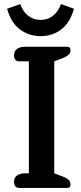

<svg xmlns="http://www.w3.org/2000/svg" viewBox="-20 -925 399 945"><path d="M15 -882 80 -905Q92 -868 118.5 -847.5Q145 -827 180 -827Q215 -827 241 -847.5Q267 -868 280 -905L344 -882Q325 -813 281 -780Q237 -747 180 -747Q123 -747 78.5 -780Q34 -813 15 -882ZM49 -30Q49 -51 64 -61.5Q79 -72 105 -72H122V-623H74Q62 -623 55.5 -631Q49 -639 49 -653Q49 -674 64 -684.5Q79 -695 104 -695H310Q320 -695 323.5 -690.5Q327 -686 327 -678Q327 -665 318 -656Q309 -647 289 -639L247 -623V-72L289 -56Q310 -48 318.5 -39Q327 -30 327 -17Q327 -9 323.5 -4.5Q320 0 310 0H74Q62 0 55.5 -8Q49 -16 49 -30Z"/></svg>

Font: MaitreeSemiBold
Style: Regular
Weight: 600
Designer: CadsonDemak Team
Foundry: CadsonDemak
Version: Version 1.000